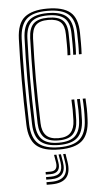

<svg xmlns="http://www.w3.org/2000/svg" viewBox="-54 -643 468 833"><g transform="rotate(-5 180.0 -226.5)"><path d="M184 6.8Q114 6.8 83.1 -21.1Q52.2 -49 50 -112.5Q48.2 -162.5 47.5 -211.1Q46.8 -259.8 46.8 -306.8Q46.8 -353.8 47.6 -398.9Q48.5 -444 50 -487Q52.5 -553.8 85.2 -580.2Q118 -606.8 183.8 -606.8Q251.8 -606.8 283.8 -580.2Q315.8 -553.8 316.5 -489Q316.8 -469 316.8 -444.6Q316.8 -420.2 315.5 -397.2H303.8Q305 -418.8 304.9 -441.2Q304.8 -463.8 304.2 -488.8Q303.5 -546.8 275.5 -571.9Q247.5 -597 183.8 -597Q120.8 -597 92.8 -571.2Q64.8 -545.5 62.2 -486.5Q61 -446.5 60.1 -403.2Q59.2 -360 59.1 -313.4Q59 -266.8 59.8 -216.5Q60.5 -166.2 62.2 -112.5Q64.5 -53.5 93.5 -28.2Q122.5 -3 184 -3Q246.2 -3 274 -28.8Q301.8 -54.5 304.2 -112.2Q305.5 -136.2 305.1 -158.8Q304.8 -181.2 303.2 -204H315.5Q317 -182.5 317.4 -160.4Q317.8 -138.2 316.5 -111.8Q314 -48.2 283.2 -20.8Q252.5 6.8 184 6.8ZM184 -12.8Q130 -12.8 103.2 -35.8Q76.5 -58.8 74.8 -112.8Q73 -166.5 72.1 -215.8Q71.2 -265 71.4 -310.8Q71.5 -356.5 72.4 -400Q73.2 -443.5 74.8 -485.8Q76.5 -541 102.5 -564.1Q128.5 -587.2 183.8 -587.2Q240.5 -587.2 265.9 -564.5Q291.2 -541.8 292 -488.5Q292.2 -464.5 292.4 -442.6Q292.5 -420.8 291 -397.2H279Q280.2 -419 280.1 -442Q280 -465 279.5 -488.2Q279.2 -536.8 256.4 -557Q233.5 -577.2 183.8 -577.2Q132.8 -577.2 110.8 -555.4Q88.8 -533.5 87 -485.2Q85.5 -441.2 84.6 -397.6Q83.8 -354 83.6 -308.8Q83.5 -263.5 84.4 -215.2Q85.2 -167 87 -113.5Q88.8 -66.5 111.5 -44.6Q134.2 -22.8 184 -22.8Q233.2 -22.8 255.5 -44.8Q277.8 -66.8 279.5 -112.8Q280.8 -135.8 280.5 -157.5Q280.2 -179.2 278.5 -204H291Q292.5 -179.8 292.8 -159Q293 -138.2 292 -112.5Q289.8 -60.5 264.6 -36.6Q239.5 -12.8 184 -12.8ZM184 -32.8Q140 -32.8 120.4 -52.9Q100.8 -73 99.2 -113.8Q97.5 -167.8 96.8 -215.5Q96 -263.2 96 -307.5Q96 -351.8 96.9 -395.5Q97.8 -439.2 99.2 -485.5Q101 -529.2 120.6 -548.2Q140.2 -567.2 183.8 -567.2Q228.2 -567.2 247.6 -548.9Q267 -530.5 267.2 -487.8Q267.5 -469.8 267.8 -446Q268 -422.2 266.5 -397.2H254.2Q255.8 -422.5 255.5 -444.4Q255.2 -466.2 255 -487.8Q254.8 -525.2 238.1 -541.4Q221.5 -557.5 183.8 -557.5Q146.5 -557.5 129.8 -540.5Q113 -523.5 111.5 -483.2Q110 -439.5 109.1 -396.4Q108.2 -353.2 108.2 -308.6Q108.2 -264 109.1 -216Q110 -168 111.8 -114.2Q112.8 -79 129.8 -60.8Q146.8 -42.5 184 -42.5Q221 -42.5 237.5 -61.1Q254 -79.8 255 -113.5Q256 -138 255.8 -159.2Q255.5 -180.5 254.2 -204H266.5Q267.8 -180.8 268 -158.9Q268.2 -137 267.2 -113.2Q265.8 -73 246.4 -52.9Q227 -32.8 184 -32.8ZM197.8 28H208.2L213.8 63Q221 108.8 201.6 131.6Q182.2 154.5 136.2 154.5H115.2V143.2H136.2Q176.5 143.2 193.1 123.4Q209.8 103.5 203.2 63ZM158.2 28H168.5L174 61.2Q178.2 84.8 168.5 97.4Q158.8 110 136.2 110H115.2V99H136.2Q153 99 159.9 89.4Q166.8 79.8 163.8 61.2ZM177.8 28H188.2L194 62.2Q199.5 96.8 185.1 114.5Q170.8 132.2 136.2 132.2H115.2V121H136.2Q165 121 176.6 106.5Q188.2 92 183.5 62.2Z"/></g></svg>

Font: Big Shoulders Inline Text Thin Light
Style: Regular
Weight: 300
Version: Version 2.002